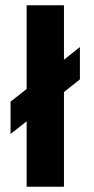

<svg xmlns="http://www.w3.org/2000/svg" viewBox="-20 -708 355 728"><path d="M222.5 0H81V-248L20 -200V-322.5L81 -370.5V-688H222.5V-481.5L283 -529.5V-407L222.5 -359Z"/></svg>

Font: Lucymar Sans
Style: Bold
Weight: 700
Foundry: The League of Moveable Type (original font) / Main changes by Cristiano Sobral with portions from Mirco Monsees
Version: Version 2.001;August 30, 2020;FontCreator 13.0.0.2681 64-bit